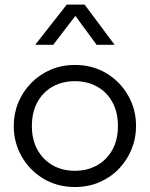

<svg xmlns="http://www.w3.org/2000/svg" viewBox="-20 -774 632 810"><path d="M296 15Q222 15 163.5 -20Q105 -55 71.5 -113.8Q38 -172.5 38 -242.5Q38 -295 57.2 -341.5Q76.5 -388 111.5 -423.8Q146.5 -459.5 193.5 -479.8Q240.5 -500 296 -500Q370.5 -500 428.8 -465Q487 -430 520.5 -371.2Q554 -312.5 554 -242.5Q554 -190.5 534.8 -143.8Q515.5 -97 481 -61.2Q446.5 -25.5 399.2 -5.2Q352 15 296 15ZM296 -53.5Q349 -53.5 390 -76.8Q431 -100 454.2 -142.2Q477.5 -184.5 477.5 -242.5Q477.5 -300.5 454.2 -343Q431 -385.5 390 -408.5Q349 -431.5 296 -431.5Q243 -431.5 202 -408.5Q161 -385.5 137.8 -343Q114.5 -300.5 114.5 -242.5Q114.5 -184.5 138 -142.2Q161.5 -100 202.2 -76.8Q243 -53.5 296 -53.5ZM128.5 -585 261.5 -754.5H337L463.5 -585H387.5L298 -707L204.5 -585Z"/></svg>

Font: Geologica Roman ExtraLight
Style: Regular
Weight: 250
Designer: Sindre Bremnes, Frode Helland
Foundry: Monokrom Skriftforlag AS
Version: Version 1.010;gftools[0.9.28]